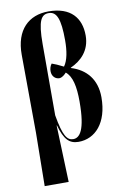

<svg xmlns="http://www.w3.org/2000/svg" viewBox="-106 -830 726 1120"><g transform="rotate(-10 257.0 -270.0)"><path d="M65 230H207L195 -106H197C221 -21 250 10 305 10C404 10 481 -72 481 -223C481 -329 424 -395 335 -422V-424C397 -452 453 -504 453 -594C453 -698 395 -770 263 -770C147 -770 65 -696 66 -547L69 -86ZM277 -11C241 -11 218 -42 197 -166V-587C197 -730 220 -760 263 -760C310 -760 330 -714 330 -587C330 -525 321 -470 297 -437C268 -452 244 -462 229 -467C218 -453 215 -436 215 -424C215 -392 237 -375 259 -375C276 -376 290 -389 301 -401C338 -371 351 -310 351 -221C351 -48 314 -11 277 -11Z"/></g></svg>

Font: Noto Serif Display ExtraCondensed
Style: Bold
Weight: 700
Width: 2
Designer: Monotype Design Team
Foundry: Monotype Imaging Inc.
Version: Version 2.009